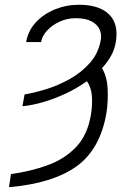

<svg xmlns="http://www.w3.org/2000/svg" viewBox="-20 -558 555 791"><path d="M72.4 -120.4 81.3 -169Q119.3 -175.1 169.2 -190.3Q219.1 -205.6 267.6 -232.6Q316.1 -259.6 351.6 -300.2Q387.1 -340.9 396 -397.7Q398.8 -418 389.9 -437.5Q381 -457 357.2 -470Q333.5 -483 291.2 -483Q256.7 -483 225.7 -468.8Q194.6 -454.5 174 -432.2Q153.4 -409.8 149.1 -384.6H87.7Q95.5 -431.1 127.3 -465.6Q159.1 -500 206 -519.2Q252.8 -538.4 305 -538.4Q388.8 -538.4 429.3 -498.8Q469.8 -459.2 457 -383.5Q452.4 -354.8 437.5 -328.1Q422.6 -301.5 400.2 -277.3Q421.2 -242.5 423.5 -191.1Q425.8 -139.6 418.7 -93.4Q393.1 57.2 294.9 127.5Q196.7 197.8 17 213.1L25.2 159.1Q106.2 148.1 176.1 122.7Q246.1 97.3 293.7 47.4Q341.3 -2.5 354.8 -86.6Q361.2 -125.7 358.5 -162.5Q355.8 -199.2 337.7 -223.4Q297.2 -194.2 250.5 -172.4Q203.8 -150.6 157.7 -137.3Q111.5 -123.9 72.4 -120.4Z"/></svg>

Font: Inter Extra Light  BETA
Style: Italic
Weight: 200
Italic angle: 9.39999°
Designer: Rasmus Andersson
Foundry: rsms
Version: Version 3.011;git-f93a4a705